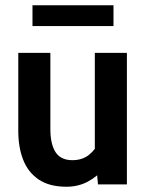

<svg xmlns="http://www.w3.org/2000/svg" viewBox="-20 -701 550 730"><path d="M232.5 9Q168 9 127.5 -18.2Q87 -45.5 68.2 -93.2Q49.5 -141 49.5 -203V-500H171.5V-211Q171.5 -153 191.2 -122.5Q211 -92 255 -92Q293.5 -92 319 -112.8Q344.5 -133.5 361 -169.5L340.5 -100V-500H462.5V0H352.5L345.5 -76.5L372.5 -59Q350.5 -30 314 -10.5Q277.5 9 232.5 9ZM103.5 -602V-681H411.5V-602Z"/></svg>

Font: Cabin
Style: Bold
Weight: 700
Width: 4
Designer: Pablo Impallari
Foundry: Pablo Impallari. http://www.impallari.com Igino Marini. http://www.ikern.com
Version: Version 3.001